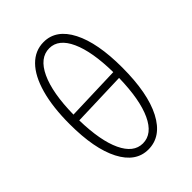

<svg xmlns="http://www.w3.org/2000/svg" viewBox="-208 -806 914 914"><g transform="rotate(-45 248.5 -349.5)"><path d="M433 -357Q433 -184 383 -88Q333 8 245 8Q161 8 113 -84.5Q65 -177 65 -343Q65 -457 88 -539Q111 -621 153.5 -664Q196 -707 254 -707Q338 -707 385.5 -614.5Q433 -522 433 -357ZM110 -362 387 -371Q385 -511 349.5 -589Q314 -667 252 -667Q187 -667 149.5 -586.5Q112 -506 110 -362ZM387 -332 110 -323Q113 -184 149 -107.5Q185 -31 247 -31Q311 -31 347.5 -110Q384 -189 387 -332Z"/></g></svg>

Font: Luna Sans Light
Style: Regular
Weight: 300
Designer: Juan Pablo del Peral
Foundry: Huerta Tipografica
Version: Version 2.001; ttfautohint (v1.5)